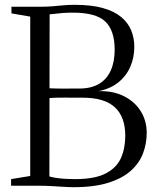

<svg xmlns="http://www.w3.org/2000/svg" viewBox="-20 -771 652 797"><path d="M105.5 -40.5V-702L27.5 -715.5V-743H146.5Q176.5 -743 199.2 -745Q222 -747 243.5 -749Q265 -751 290 -751Q360 -751 407.5 -737.5Q455 -724 483.5 -700Q512 -676 524.8 -644.5Q537.5 -613 537.5 -576.5Q537.5 -531.5 520.5 -493Q503.5 -454.5 470.2 -428.2Q437 -402 388.5 -392.5Q449 -394.5 494 -372Q539 -349.5 564 -309.8Q589 -270 589 -219Q589 -175.5 574 -135.2Q559 -95 524.2 -63.2Q489.5 -31.5 431 -12.8Q372.5 6 286 6Q268 6 244.2 4.5Q220.5 3 194.2 1.5Q168 0 142.5 0H26V-27.5ZM185.5 -404.5Q197.5 -404 214.5 -403.5Q231.5 -403 249.5 -403.2Q267.5 -403.5 283.5 -403.5Q299.5 -403.5 309.5 -403.5Q358 -403.5 390.5 -422.5Q423 -441.5 439.5 -477.8Q456 -514 456 -564.5Q456 -644.5 417.2 -681.5Q378.5 -718.5 283.5 -718.5Q258 -718.5 240 -717Q222 -715.5 209 -713.8Q196 -712 186 -711.5ZM185 -38.5Q199 -34.5 217 -32Q235 -29.5 254.5 -28.5Q274 -27.5 292 -27.5Q373.5 -27.5 418.8 -51Q464 -74.5 482 -115Q500 -155.5 500 -207.5Q500 -285.5 457 -325.5Q414 -365.5 323.5 -365.5Q309.5 -365.5 290.8 -365.5Q272 -365.5 252.2 -365.8Q232.5 -366 215 -365.5Q197.5 -365 185.5 -364Z"/></svg>

Font: Merriweather 96pt Light
Style: Regular
Weight: 300
Version: Version 2.100